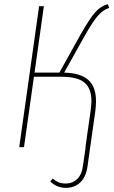

<svg xmlns="http://www.w3.org/2000/svg" viewBox="-20 -711 553 928"><path d="M389 -537 290 -360Q369 -358 406.5 -325Q444 -292 444 -222Q444 -202 441 -176L416 0L403 93Q396 144 368 170.5Q340 197 299 197Q254 197 223 166L235 152Q249 164 263 170Q277 176 299 176Q330 176 352.5 155Q375 134 381 90L394 0H393L418 -176Q422 -210 422 -222Q422 -284 388 -312Q354 -340 278 -340H144L96 0H73L169 -681H192L147 -360H267L371 -547Q414 -622 440 -651.5Q466 -681 501 -691L508 -673Q479 -664 454 -636Q429 -608 389 -537Z"/></svg>

Font: Fira Sans Condensed Thin
Style: Italic
Weight: 250
Width: 3
Italic angle: -8°
Designer: Carrois Corporate & Edenspiekermann AG
Foundry: Carrois Corporate GbR & Edenspiekermann AG
Version: Version 4.203